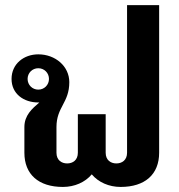

<svg xmlns="http://www.w3.org/2000/svg" viewBox="-20 -720 698 748"><path d="M129.2 -370.8C105.8 -370.8 87.5 -389.2 87.5 -412.5C87.5 -435.8 105.8 -454.2 129.2 -454.2C152.5 -454.2 170.8 -435.8 170.8 -412.5C170.8 -389.2 152.5 -370.8 129.2 -370.8ZM129.2 -320.8H133.3C105 -296.7 75 -270.8 75 -225V-125C75 -40.8 130 8.3 225 8.3C270.8 8.3 311.7 -10 337.5 -40.8C363.3 -10 404.2 8.3 450 8.3C545 8.3 600 -40.8 600 -125V-700H475V-125C475 -95.8 455 -83.3 433.3 -83.3C411.7 -83.3 391.7 -95.8 391.7 -125V-275H283.3V-125C283.3 -95.8 263.3 -83.3 241.7 -83.3C220 -83.3 200 -95.8 200 -125V-225C200 -303.3 250 -319.2 250 -400C250 -461.7 195.8 -508.3 129.2 -508.3C72.5 -508.3 25 -470.8 25 -412.5C25 -354.2 72.5 -320.8 129.2 -320.8Z"/></svg>

Font: BoonHome
Style: Bold
Weight: 700
Designer: Sungsit Sawaiwan
Foundry: Sungsit Sawaiwan
Version: Version 0.2